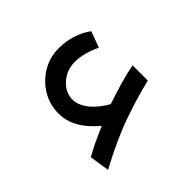

<svg xmlns="http://www.w3.org/2000/svg" viewBox="-106 -461 608 608"><g transform="rotate(-45 198.5 -156.5)"><path d="M137.7 -202.1Q137.7 -176.8 157.7 -151.4Q177.7 -126 213.4 -106Q257.3 -120.6 287.1 -129.2Q316.9 -137.7 349.1 -144V-75.7Q290.5 -62 219.7 -37.4Q148.9 -12.7 60.1 35.2L49.8 -31.7Q75.2 -45.9 94.2 -54.9Q113.3 -64 144.5 -77.6Q75.2 -134.8 75.2 -201.7Q75.2 -241.7 95 -274.7Q114.7 -307.6 147.9 -327.6Q181.2 -347.7 221.7 -347.7Q284.7 -347.7 333 -313L313 -258.8Q266.6 -281.2 228 -281.2Q190.9 -281.2 164.3 -257.6Q137.7 -233.9 137.7 -202.1Z"/></g></svg>

Font: Vazirmatn FD NL Light
Style: Regular
Weight: 300
Designer: Saber Rastikerdar
Foundry: Saber Rastikerdar
Version: Version 33.003